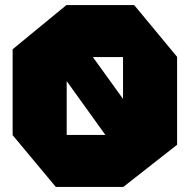

<svg xmlns="http://www.w3.org/2000/svg" viewBox="-20 -740 751 760"><path d="M397 -206 175 -515H347L569 -207V-206ZM201 0 30 -205V-206H467V0ZM30 -206V-545L243 -720H244V-206ZM467 0V-514H681V-167L468 0ZM244 -514V-720H511L681 -515V-514Z"/></svg>

Font: Foldit ExtraBold
Style: Regular
Weight: 800
Version: Version 1.003